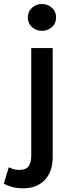

<svg xmlns="http://www.w3.org/2000/svg" viewBox="-84 -742 368 986"><path d="M38 225Q5.5 225 -19 218.8Q-43.5 212.5 -64.5 201.5L-39 117Q-26.5 123 -14 126.8Q-1.5 130.5 16 130.5Q49 130.5 62.8 112Q76.5 93.5 76.5 57V-495H186.5V67.5Q186.5 115.5 168.2 150.8Q150 186 116.5 205.5Q83 225 38 225ZM131.5 -583.5Q102 -583.5 80.5 -602.5Q59 -621.5 59 -652.5Q59 -683 80.5 -702.2Q102 -721.5 131.5 -721.5Q161 -721.5 182.5 -702.2Q204 -683 204 -652.5Q204 -621.5 182.5 -602.5Q161 -583.5 131.5 -583.5Z"/></svg>

Font: Geologica Thin Cursive
Style: Regular
Weight: 400
Version: Version 1.010;gftools[0.9.28]